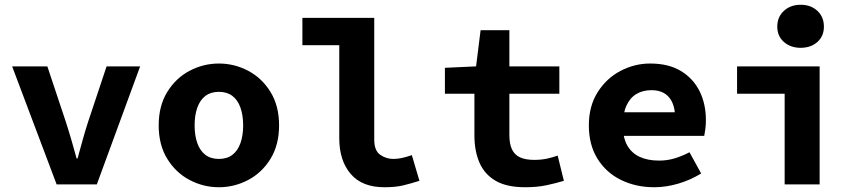

<svg xmlns="http://www.w3.org/2000/svg" viewBox="-20 -775 3640 807"><path d="M218 0 31 -496H179L257 -262Q269 -225 280 -187Q291 -149 302 -109H306Q317 -149 327.5 -187Q338 -225 350 -262L428 -496H569L387 0Z M900 12Q835 12 777 -18.5Q719 -49 683 -107.5Q647 -166 647 -248Q647 -330 683 -388.5Q719 -447 777 -477.5Q835 -508 900 -508Q965 -508 1023 -477.5Q1081 -447 1117 -388.5Q1153 -330 1153 -248Q1153 -166 1117 -107.5Q1081 -49 1023 -18.5Q965 12 900 12ZM900 -107Q934 -107 956.5 -124Q979 -141 990.5 -173Q1002 -205 1002 -248Q1002 -291 990.5 -323Q979 -355 956.5 -372Q934 -389 900 -389Q866 -389 843.5 -372Q821 -355 809.5 -323Q798 -291 798 -248Q798 -205 809.5 -173Q821 -141 843.5 -124Q866 -107 900 -107Z M1595 12Q1502 12 1454 -44Q1406 -100 1406 -194V-585H1251V-700H1553V-188Q1553 -142 1578 -124.5Q1603 -107 1633 -107Q1651 -107 1669.5 -111Q1688 -115 1711 -123L1743 -15Q1705 -3 1673.5 4.5Q1642 12 1595 12Z M2188 12Q2109 12 2062.5 -15.5Q2016 -43 1995 -92Q1974 -141 1974 -206V-381H1850V-490L1981 -496L2000 -648H2121V-496H2331V-381H2121V-207Q2121 -170 2132 -147Q2143 -124 2166 -113.5Q2189 -103 2225 -103Q2254 -103 2278 -108Q2302 -113 2324 -121L2350 -15Q2317 -5 2277.5 3.5Q2238 12 2188 12Z M2730 12Q2653 12 2590.5 -18.5Q2528 -49 2491.5 -107.5Q2455 -166 2455 -248Q2455 -329 2492 -387.5Q2529 -446 2588 -477Q2647 -508 2713 -508Q2790 -508 2842 -476.5Q2894 -445 2920.5 -391.5Q2947 -338 2947 -270Q2947 -250 2944.5 -231.5Q2942 -213 2940 -204H2564V-303H2841L2818 -275Q2818 -335 2792.5 -365.5Q2767 -396 2718 -396Q2682 -396 2655 -380Q2628 -364 2613 -331Q2598 -298 2598 -248Q2598 -197 2616 -164.5Q2634 -132 2668 -116Q2702 -100 2750 -100Q2784 -100 2814.5 -109Q2845 -118 2878 -135L2927 -46Q2884 -19 2832 -3.5Q2780 12 2730 12Z M3278 0V-381H3078V-496H3425V0ZM3345 -574Q3303 -574 3275 -598.5Q3247 -623 3247 -663Q3247 -704 3275 -729.5Q3303 -755 3345 -755Q3388 -755 3415.5 -729.5Q3443 -704 3443 -663Q3443 -623 3415.5 -598.5Q3388 -574 3345 -574Z"/></svg>

Font: Source Code Pro ExtraLight
Style: Bold
Weight: 700
Monospace: yes
Version: Version 1.018;hotconv 1.0.116;makeotfexe 2.5.65601